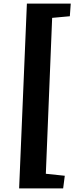

<svg xmlns="http://www.w3.org/2000/svg" viewBox="-20 -832 426 1064"><path d="M234 131 339 142 330 212H86L129 -812H372L367 -742L269 -733Z"/></svg>

Font: Literata
Style: Bold Italic
Weight: 700
Italic angle: -2°
Designer: Latin by Veronika Burian and Jose Scaglione. Greek by Irene Vlachou. Cyrillic by Vera Evstafieva
Foundry: TypeTogether
Version: Version 3.103;gftools[0.9.29]